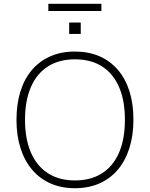

<svg xmlns="http://www.w3.org/2000/svg" viewBox="-20 -985 791 1013"><path d="M375 8Q304 8 247 -17Q190 -42 150 -89Q110 -136 88.5 -202.5Q67 -269 67 -353Q67 -437 88 -503.5Q109 -570 149 -616.5Q189 -663 246 -688Q303 -713 375 -713Q447 -713 504 -688.5Q561 -664 601.5 -617Q642 -570 663 -503.5Q684 -437 684 -354Q684 -270 662.5 -203Q641 -136 601 -89Q561 -42 504 -17Q447 8 375 8ZM375 -33Q459 -33 518 -70.5Q577 -108 608 -179.5Q639 -251 639 -353Q639 -455 608 -526Q577 -597 518.5 -634.5Q460 -672 375 -672Q292 -672 233 -634.5Q174 -597 143 -525.5Q112 -454 112 -353Q112 -252 143 -180.5Q174 -109 233 -71Q292 -33 375 -33ZM235 -927V-965H515V-927ZM345 -806V-866H406V-806Z"/></svg>

Font: Nunito Sans 12pt ExtraLight
Style: Regular
Weight: 200
Version: Version 3.101;gftools[0.9.27]